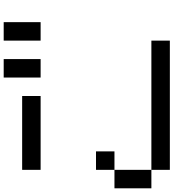

<svg xmlns="http://www.w3.org/2000/svg" viewBox="30 -970 940 1040"><g transform="rotate(-90 500.0 -450.0)"><path d="M0 -100V-300H100V-100ZM800 -100V0H100V-100ZM800 -700V-900H900V-700ZM100 -300V-400H200V-300ZM100 -700V-800H500V-700ZM600 -700V-900H700V-700Z"/></g></svg>

Font: GalmuriMono9 Regular
Style: Regular
Weight: 400
Designer: Lee Minseo (quiple)
Version: Version 2.399;hotconv 1.1.1;makeotfexe 2.6.0 DEVELOPMENT